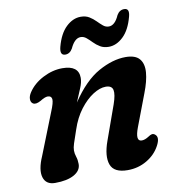

<svg xmlns="http://www.w3.org/2000/svg" viewBox="-79 -752 777 835"><g transform="rotate(-10 310.0 -334.0)"><path d="M62.5 -345.5Q53 -351.5 52.8 -365.2Q52.5 -379 63 -395Q86.5 -430.5 129 -452.2Q171.5 -474 214.5 -474Q286.5 -474 286.5 -419Q286.5 -399.5 276.2 -375Q266 -350.5 251.5 -316Q310 -403.5 373.5 -438.8Q437 -474 493.5 -474Q537 -474 555 -452.5Q573 -431 570 -393Q567 -355 547.5 -305L494 -164Q471.5 -104.5 501 -104.5Q515 -104.5 532.5 -116Q541 -122 548 -123.5Q555 -125 562 -119.5Q580.5 -105.5 561 -69.5Q541.5 -33 503.2 -10.5Q465 12 418.5 12Q358 12 344 -26.2Q330 -64.5 353.5 -129.5L407.5 -280.5Q422 -322 417.8 -342Q413.5 -362 386.5 -362Q360.5 -362 330 -342.5Q299.5 -323 272 -287Q244.5 -251 228 -201Q214 -160.5 208.2 -142.8Q202.5 -125 202.5 -112.5Q202.5 -99 207.5 -84.2Q212.5 -69.5 212.5 -51.5Q212.5 -22.5 181.8 -5.2Q151 12 98 12Q57.5 12 47.2 -22Q37 -56 62 -113L134 -295Q150.5 -334.5 148.8 -349.2Q147 -364 130.5 -364Q118.5 -364 97 -350.5Q74.5 -338 62.5 -345.5ZM430.5 -530.5Q408.5 -530.5 392.8 -540Q377 -549.5 365 -562Q353 -574.5 341.5 -584Q330 -593.5 316.5 -593.5Q290 -593.5 270.5 -551Q258.5 -530 238.5 -530Q213 -530 222.5 -567Q237.5 -623.5 267.5 -652Q297.5 -680.5 332 -680.5Q354 -680.5 369.5 -671Q385 -661.5 397.2 -649Q409.5 -636.5 420.8 -627Q432 -617.5 446 -617.5Q473 -617.5 491.5 -660Q503.5 -680.5 524 -680.5Q549.5 -680.5 539.5 -644Q524.5 -587.5 494.5 -559Q464.5 -530.5 430.5 -530.5Z"/></g></svg>

Font: Fraunces 9pt SuperSoft SemiBold
Style: Italic
Weight: 600
Italic angle: -16°
Version: Version 1.000;[0bf87f6ff]